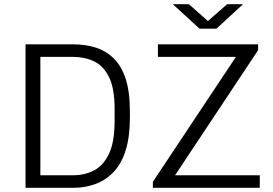

<svg xmlns="http://www.w3.org/2000/svg" viewBox="-20 -898 1306 918"><path d="M102 0V-686H331Q387 -686 436 -671Q485 -656 522.5 -620Q560 -584 580.5 -522Q601 -460 601 -367V-335Q601 -243 580.5 -178.5Q560 -114 522.5 -75Q485 -36 436 -18Q387 0 331 0ZM173 -60H329Q385 -60 430 -83.5Q475 -107 501.5 -163.5Q528 -220 528 -320V-377Q528 -475 501.5 -529Q475 -583 430 -604.5Q385 -626 329 -626H173ZM711 0V-29L1108 -626H735V-686H1214V-658L817 -60H1222V0ZM934 -761 806 -878H883L988 -785H960L1066 -878H1142L1015 -761Z"/></svg>

Font: Chivo ExtraLight
Style: Regular
Weight: 250
Designer: Hector Gatti
Foundry: Omnibus-Type
Version: Version 2.002